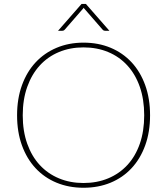

<svg xmlns="http://www.w3.org/2000/svg" viewBox="-20 -922 827 950"><path d="M64.5 0ZM722.5 -351.5Q722.5 -269 698.5 -202.8Q674.5 -136.5 631 -89.8Q587.5 -43 527 -18Q466.5 7 393 7Q320.5 7 260 -18Q199.5 -43 156 -89.8Q112.5 -136.5 88.5 -202.8Q64.5 -269 64.5 -351.5Q64.5 -433.5 88.5 -500Q112.5 -566.5 156 -613.2Q199.5 -660 260 -685.5Q320.5 -711 393 -711Q466.5 -711 527 -685.8Q587.5 -660.5 631 -613.8Q674.5 -567 698.5 -500.5Q722.5 -434 722.5 -351.5ZM693.5 -351.5Q693.5 -430 671.8 -492.2Q650 -554.5 610.2 -598Q570.5 -641.5 515.2 -664.5Q460 -687.5 393 -687.5Q327 -687.5 271.8 -664.5Q216.5 -641.5 176.8 -598Q137 -554.5 114.8 -492.2Q92.5 -430 92.5 -351.5Q92.5 -273 114.8 -210.8Q137 -148.5 176.8 -105.5Q216.5 -62.5 271.8 -39.5Q327 -16.5 393 -16.5Q460 -16.5 515.2 -39.5Q570.5 -62.5 610.2 -105.5Q650 -148.5 671.8 -210.8Q693.5 -273 693.5 -351.5ZM521.5 -769.5H501.5Q498.5 -769.5 494.8 -770.5Q491 -771.5 487.5 -775.5L396.5 -880L394 -883.5L391.5 -880L300.5 -775.5Q297 -771.5 293.2 -770.5Q289.5 -769.5 286.5 -769.5H267L383.5 -902.5H405Z"/></svg>

Font: Lato Thin
Style: Regular
Weight: 200
Designer: Lukasz Dziedzic
Foundry: tyPoland Lukasz Dziedzic
Version: Version 2.007; 2014-02-27